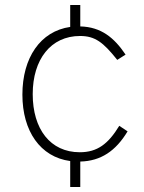

<svg xmlns="http://www.w3.org/2000/svg" viewBox="-20 -743 572 763"><path d="M487 -221 454 -243C410 -171 367 -138 297 -138C180 -138 110 -230 110 -369C110 -507 182 -600 298 -600C358 -600 390 -575 446 -505L479 -526C434 -593 382 -636 299 -638V-723H259V-636C140 -619 69 -513 69 -367C69 -222 140 -119 259 -103V0H299V-101C381 -103 440 -143 487 -221Z"/></svg>

Font: United Sans Thin
Style: Regular
Weight: 100
Designer: Pablo Impallari, Rodrigo Fuenzalida (Modified by Dan O. Williams)
Version: Version 1.000;PS 001.000;hotconv 1.0.88;makeotf.lib2.5.64775